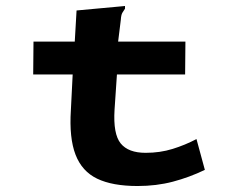

<svg xmlns="http://www.w3.org/2000/svg" viewBox="-20 -610 790 642"><path d="M440 12Q356 12 305 -12.5Q254 -37 232.5 -93Q211 -149 217 -242L223 -361H91L92 -471H230L236 -575L388 -589L398 -590V-581Q393 -574 389 -567Q385 -560 384 -544L375 -471H600L599 -361H371L363 -243Q358 -162 383.5 -130.5Q409 -99 467 -99Q515 -99 557 -112Q599 -125 637 -145L665 -42Q613 -17 558 -2.5Q503 12 440 12Z"/></svg>

Font: Inconsolata ExtraExpanded Black
Style: Regular
Weight: 900
Width: 8
Monospace: yes
Designer: Raph Levien, Cyreal, Brenton Simpson
Foundry: Raph Levien, Cyreal, Google
Version: Version 3.001; ttfautohint (v1.8.2.53-6de2)